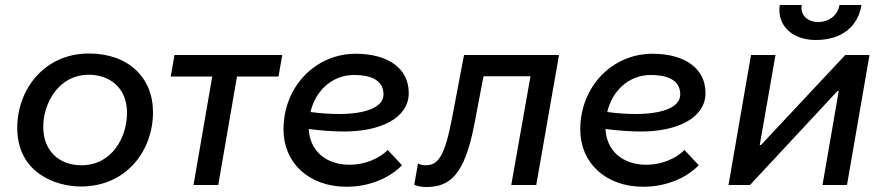

<svg xmlns="http://www.w3.org/2000/svg" viewBox="-20 -740 3536 768"><path d="M303 6C488 6 592 -140 592 -291C592 -431 492 -526 336 -526C156 -526 49 -381 49 -229C49 -46 206 6 303 6ZM306 -79C213 -79 153 -140 153 -232C153 -329 215 -441 336 -441C411 -441 488 -396 488 -288C488 -191 428 -79 306 -79Z M663 -434H829L754 0H853L928 -434H1094L1109 -520H678Z M1366 7C1452 7 1534 -24 1588 -79L1531 -140C1497 -106 1440 -81 1379 -81C1282 -81 1219 -138 1215 -224C1262 -218 1310 -214 1357 -214C1499 -214 1615 -266 1615 -368C1615 -468 1530 -525 1403 -525C1242 -525 1114 -394 1114 -222C1114 -89 1215 7 1366 7ZM1222 -292C1242 -378 1309 -440 1396 -440C1477 -440 1514 -411 1514 -362C1514 -310 1440 -284 1336 -284C1298 -284 1259 -287 1222 -292Z M1684 8C1777 8 1838 -35 1878 -246L1914 -435H2102L2025 0H2125L2216 -520H1836L1789 -272C1760 -120 1735 -79 1683 -79C1672 -79 1661 -81 1652 -86L1637 -1C1651 5 1665 8 1684 8Z M2553 7C2639 7 2721 -24 2775 -79L2718 -140C2684 -106 2627 -81 2566 -81C2469 -81 2406 -138 2402 -224C2449 -218 2497 -214 2544 -214C2686 -214 2802 -266 2802 -368C2802 -468 2717 -525 2590 -525C2429 -525 2301 -394 2301 -222C2301 -89 2402 7 2553 7ZM2409 -292C2429 -378 2496 -440 2583 -440C2664 -440 2701 -411 2701 -362C2701 -310 2627 -284 2523 -284C2485 -284 2446 -287 2409 -292Z M2894 0H2980L3330 -376H3335L3270 0H3368L3458 -520H3361L3024 -160H3019L3082 -520H2984ZM3243 -580C3347 -580 3412 -634 3426 -720H3338C3331 -679 3297 -652 3252 -652C3210 -652 3180 -680 3187 -720H3099C3087 -637 3150 -580 3243 -580Z"/></svg>

Font: Fixel Display 20240404 Medium
Style: Italic
Weight: 500
Italic angle: -10°
Designer: AlfaBravo + MacPaw
Foundry: Kyrylo Tkachov, Marchela Mozhyna, Serhii Makarenko, Maria Weinstein, Zakhar Kryvoshyya
Version: Version 1.211;Glyphs 3.2 (3225)